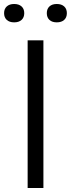

<svg xmlns="http://www.w3.org/2000/svg" viewBox="-60 -942 354 962"><path d="M78.5 0V-740H157.5V0ZM-39.5 -876Q-39.5 -897.5 -26 -909.8Q-12.5 -922 11 -922Q34.5 -922 48 -909.8Q61.5 -897.5 61.5 -876Q61.5 -854.5 48 -842.2Q34.5 -830 11 -830Q-12.5 -830 -26 -842.2Q-39.5 -854.5 -39.5 -876ZM174.5 -876Q174.5 -897.5 187.8 -909.8Q201 -922 224.5 -922Q248 -922 261.5 -909.8Q275 -897.5 275 -876Q275 -854.5 261.5 -842.2Q248 -830 224.5 -830Q201 -830 187.8 -842.2Q174.5 -854.5 174.5 -876Z"/></svg>

Font: Encode Sans Semi Condensed
Style: Regular
Weight: 400
Width: 4
Designer: Multiple Designers
Foundry: Impallari Type
Version: Version 2.000